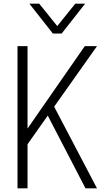

<svg xmlns="http://www.w3.org/2000/svg" viewBox="-20 -1033 587 1053"><path d="M512 0H449L242 -399L131 -242V0H76V-780H131V-328L445 -780H512L277 -448ZM318 -849H270L141 -1013H195L294 -890L393 -1013H447Z"/></svg>

Font: Tanohe Sans Light
Style: Regular
Weight: 300
Designer: Village Type and Design LLC & Cristiano Sobral
Foundry: Cooper Hewitt Smithsonian Design Museum
Version: Version 1.00;September 29, 2021;FontCreator 13.0.0.2655 64-b